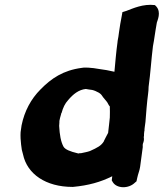

<svg xmlns="http://www.w3.org/2000/svg" viewBox="-20 -775 675 792"><path d="M65 -230C64 -213 65 -195 67 -179L70 -157C72 -150 73 -146 75 -138C92 -57 169 -4 279 -4H281C345 -10 395 -24 443 -48C442 -42 442 -37 441 -31L445 -24C461 3 510 5 537 -22L543 -27C545 -35 547 -47 549 -53C551 -61 556 -73 558 -87L569 -169C569 -171 568 -174 569 -179V-181C573 -191 575 -198 573 -210L574 -214C574 -219 574 -225 575 -232L576 -236C576 -240 576 -244 577 -250L580 -272C583 -311 586 -352 591 -389C592 -398 593 -406 593 -417C601 -475 604 -530 611 -585C614 -598 616 -615 618 -627C620 -645 624 -661 627 -682C629 -690 646 -724 625 -748L619 -754C570 -760 528 -740 501 -730L485 -725L482 -708C478 -686 474 -667 471 -643C469 -630 468 -617 465 -605V-603C459 -560 456 -521 452 -479C432 -484 408 -488 385 -491L366 -494C357 -495 350 -495 345 -496H341C334 -496 329 -497 317 -495C241 -485 192 -452 147 -406C108 -367 81 -317 69 -258ZM225 -270V-276C225 -279 230 -298 232 -304V-306L234 -309C240 -331 248 -348 261 -362C282 -387 305 -405 334 -408C341 -407 349 -405 360 -404C369 -402 378 -398 387 -393C390 -391 394 -389 399 -383C407 -370 418 -360 423 -352C425 -350 427 -342 433 -336C434 -321 433 -306 433 -290C432 -281 431 -274 430 -262C428 -250 428 -239 426 -227C419 -215 413 -201 409 -194V-193C398 -174 382 -166 351 -152C340 -148 327 -146 314 -143H308L305 -142C303 -142 302 -142 299 -143C270 -150 249 -158 242 -170C231 -190 226 -219 224 -256C224 -259 225 -264 225 -270Z"/></svg>

Font: Hussar Pisanka
Style: BlkKur
Weight: 700
Designer: Robert Jablonski
Foundry: Cannot Into Space Fonts
Version: Version 1.070